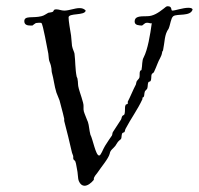

<svg xmlns="http://www.w3.org/2000/svg" viewBox="-20 -589 638 616"><path d="M598 -559C596 -563 591 -564 584 -564C567 -564 542 -555 533 -555C527 -555 534 -569 518 -569H517C513 -569 508 -563 506 -562C487 -547 471 -537 452 -537C427 -537 412 -536 412 -520C412 -507 427 -508 434 -507C440 -507 442 -516 452 -516C458 -516 461 -514 464 -514C465 -514 466 -514 467 -515C462 -478 454 -430 441 -405C435 -395 437 -379 434 -365C433 -362 431 -364 430 -362C428 -358 428 -354 428 -351V-346C428 -337 425 -337 419 -329C417 -325 417 -321 416 -318C407 -301 397 -276 390 -263C390 -263 390 -262 390 -262C390 -260 390 -259 390 -257C390 -254 383 -255 383 -252C381 -248 381 -244 381 -240C381 -213 376 -223 372 -216C370 -213 370 -208 368 -205L342 -165C340 -161 341 -158 339 -154C335 -148 326 -136 317 -121C310 -110 304 -90 298 -90C287 -90 278 -142 270 -157C266 -172 266 -186 262 -198C262 -199 260 -201 259 -205C254 -219 248 -230 248 -238C248 -242 248 -246 248 -249C249 -258 235 -295 233 -304C229 -317 231 -325 229 -333C229 -337 227 -341 226 -343C221 -367 222 -394 219 -417C218 -423 213 -431 211 -442C210 -450 209 -463 208 -475C205 -493 200 -522 200 -533C200 -548 252 -538 255 -555C250 -561 243 -563 235 -563C220 -563 202 -555 186 -555C177 -555 169 -559 161 -559C150 -559 154 -554 149 -551C145 -549 138 -549 135 -548C127 -544 122 -539 113 -537C86 -530 58 -540 58 -521C58 -509 68 -507 79 -507H84C84 -507 94 -515 95 -515C96 -515 101 -516 105 -516C109 -516 112 -516 113 -515C118 -511 131 -436 135 -417C137 -403 136 -398 139 -391C147 -372 145 -362 146 -358C153 -333 154 -314 161 -292C161 -292 170 -269 171 -267C182 -227 184 -216 186 -208C186 -207 186 -205 186 -204C186 -203 186 -202 186 -201C193 -175 205 -126 211 -99C212 -95 215 -90 215 -87C215 -85 215 -83 215 -81C215 -75 221 -75 222 -70C225 -62 225 -54 226 -52C231 -30 229 -18 233 -8C237 2 244 7 251 7C261 7 272 -1 281 -12V-15C281 -22 290 -31 292 -34C306 -55 328 -80 332 -96C334 -108 343 -112 350 -121C353 -125 354 -128 357 -132C361 -138 368 -142 368 -143C371 -147 369 -155 372 -161C372 -163 378 -164 379 -165C381 -167 381 -173 383 -176C399 -207 422 -238 437 -271V-274C437 -278 440 -276 441 -278C444 -284 442 -288 445 -296C445 -297 451 -302 452 -304C455 -311 453 -319 456 -325C456 -327 462 -327 463 -329C467 -337 464 -345 467 -351C467 -353 473 -355 474 -358C479 -369 482 -376 485 -384C490 -398 498 -407 500 -420C500 -423 502 -426 503 -427C509 -455 507 -478 521 -497C527 -511 528 -531 536 -537C548 -546 592 -535 598 -559Z"/></svg>

Font: Jim Nightshade
Style: Regular
Weight: 400
Designer: Astigmatic (AOETI)
Foundry: Astigmatic (AOETI)
Version: Version 1.000